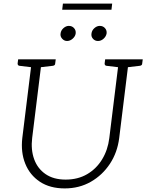

<svg xmlns="http://www.w3.org/2000/svg" viewBox="-20 -1039 814 1068"><path d="M340 9Q258 9 202 -28Q146 -65 120.5 -128.5Q95 -192 104 -271L158 -709H213L159 -272Q151 -206 170 -153.5Q189 -101 233.5 -70.5Q278 -40 345 -40Q413 -40 464.5 -70Q516 -100 548 -152.5Q580 -205 588 -271L642 -709H697L643 -271Q633 -191 591.5 -128Q550 -65 485.5 -28Q421 9 340 9ZM175 -709 163 -664 88 -673Q83 -674 80.5 -677Q78 -680 78 -686L81 -709ZM290 -709 287 -686Q287 -680 283.5 -677Q280 -674 274 -673L197 -664V-709ZM659 -709 647 -664 572 -673Q567 -674 564.5 -677Q562 -680 562 -686L565 -709ZM774 -709 771 -686Q771 -680 767.5 -677Q764 -674 758 -673L681 -664V-709ZM401 -853Q399 -837 384.5 -824Q370 -811 353 -811Q337 -811 325.5 -824Q314 -837 317 -853Q319 -870 333 -882.5Q347 -895 363 -895Q381 -895 392 -882.5Q403 -870 401 -853ZM573 -853Q570 -836 556 -823.5Q542 -811 525 -811Q508 -811 497 -823.5Q486 -836 489 -853Q491 -870 505 -882.5Q519 -895 535 -895Q553 -895 564 -882.5Q575 -870 573 -853ZM326 -985 330 -1019H604L600 -985Z"/></svg>

Font: Aleo Light
Style: Italic
Weight: 300
Italic angle: -7°
Designer: Alessio Laiso
Foundry: Alessio Laiso
Version: Version 2.001;gftools[0.9.29]